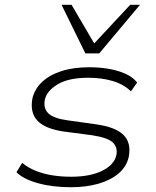

<svg xmlns="http://www.w3.org/2000/svg" viewBox="-20 -777 655 805"><path d="M277 8Q200 8 139 -9Q78 -26 49 -55L73 -94Q96 -75 127 -62Q158 -49 196 -42.5Q234 -36 278 -36Q358 -36 408.5 -61Q459 -86 468 -127Q474 -160 452.5 -180Q431 -200 366 -210L244 -226Q167 -238 136 -272Q105 -306 116 -365Q125 -403 155.5 -432.5Q186 -462 236.5 -478.5Q287 -495 354 -495Q399 -495 438 -488Q477 -481 507.5 -467Q538 -453 555 -431L529 -394Q498 -424 452 -437.5Q406 -451 350 -451Q268 -451 222 -423.5Q176 -396 168 -359Q161 -323 182.5 -302Q204 -281 260 -273L381 -256Q463 -245 497 -212Q531 -179 520 -120Q511 -79 478 -50.5Q445 -22 393.5 -7Q342 8 277 8ZM338 -553 238 -757H280L375 -595L526 -757H567L396 -553Z"/></svg>

Font: Nunito Sans 10pt Expanded ExtraLight
Style: Italic
Weight: 250
Width: 7
Italic angle: -9°
Designer: Vernon Adams
Foundry: Vernon Adams
Version: Version 3.101;gftools[0.9.27]